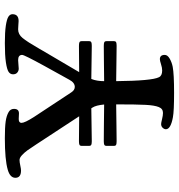

<svg xmlns="http://www.w3.org/2000/svg" viewBox="8 -756 755 811"><g transform="rotate(-90 385.5 -350.5)"><path d="M454.1 -435.1 512.2 -540Q559.1 -625.5 559.1 -634.3Q559.1 -651.4 537.1 -651.4Q530.8 -651.4 518.1 -650.1Q505.4 -648.9 501 -648.9Q491.7 -648.9 484.4 -655Q477.1 -661.1 477.1 -672.9Q477.1 -684.6 487.5 -691.7Q498 -698.7 527.6 -703.1Q557.1 -707.5 608.9 -707.5Q654.8 -707.5 682.6 -703.4Q710.4 -699.2 720.7 -692.4Q731 -685.5 731 -675.3Q731 -649.4 702.1 -649.4Q696.8 -649.4 686.3 -650.4Q675.8 -651.4 667 -651.4Q646 -651.4 630.6 -632.8Q615.2 -614.3 584 -560.1Q579.1 -551.3 576.2 -546.4L486.3 -393.6Q594.7 -394.5 597.2 -394.5Q608.4 -394.5 612.8 -392.3Q617.2 -390.1 617.2 -382.3V-352.5Q617.2 -344.7 612.8 -342.5Q608.4 -340.3 597.2 -340.3Q584 -340.3 540.8 -341.1Q497.6 -341.8 457.5 -342.3Q448.2 -319.3 448.2 -288.1Q490.2 -288.6 536.4 -289.1Q582.5 -289.6 597.2 -289.6Q608.4 -289.6 612.8 -287.4Q617.2 -285.2 617.2 -277.3V-247.6Q617.2 -239.7 612.8 -237.5Q608.4 -235.4 597.2 -235.4Q583.5 -235.4 537.6 -236.1Q491.7 -236.8 448.2 -237.3Q449.7 -86.4 464.8 -56.6Q471.2 -43 493.2 -43Q504.9 -43 519.8 -47.9Q534.7 -52.7 541 -52.7Q559.1 -52.7 559.1 -32.2Q559.1 -20.5 543.7 -11.5Q528.3 -2.4 508.8 1.5Q478 7.3 398.9 7.3Q321.8 7.3 295.9 2.4Q245.1 -6.8 245.1 -27.3Q245.1 -34.2 251.2 -40.8Q257.3 -47.4 267.1 -47.4Q272 -47.4 287.8 -43.5Q303.7 -39.6 314 -39.6Q332 -39.6 338.9 -57.6Q346.2 -75.7 348.1 -113.3Q350.1 -150.9 350.1 -237.3Q310.1 -236.8 259.8 -236.1Q209.5 -235.4 194.8 -235.4Q183.6 -235.4 179.2 -237.5Q174.8 -239.7 174.8 -247.6V-277.3Q174.8 -285.2 179.2 -287.4Q183.6 -289.6 194.8 -289.6Q210.9 -289.6 261.5 -289.1Q312 -288.6 349.6 -288.1Q346.2 -322.8 336.9 -336.9L333.5 -342.3Q203.6 -340.3 194.8 -340.3Q183.6 -340.3 179.2 -342.5Q174.8 -344.7 174.8 -352.5V-382.3Q174.8 -390.1 179.2 -392.3Q183.6 -394.5 194.8 -394.5Q206.1 -394.5 299.8 -393.6L181.2 -574.7Q164.6 -600.1 156 -612.1Q147.5 -624 136 -634.8Q124.5 -645.5 115.2 -645.5Q106 -645.5 91.8 -642.3Q77.6 -639.2 70.8 -639.2Q40 -639.2 40 -663.1Q40 -685.5 74.2 -695.3Q116.2 -707.5 207 -707.5Q252.9 -707.5 277.6 -704.1Q302.2 -700.7 317.9 -691.4Q331.1 -683.6 331.1 -668.9Q331.1 -647.9 312 -647.9Q308.6 -647.9 300.3 -648.4Q292 -648.9 288.1 -648.9Q272 -648.9 272 -637.2Q272 -623.5 296.9 -584.5L400.9 -426.8Q410.6 -412.1 423.8 -412.1Q441.9 -412.1 454.1 -435.1Z"/></g></svg>

Font: Cooper*
Style: Regular
Weight: 400
Designer: Owen Earl
Foundry: indestructible type*
Version: Version 0.001